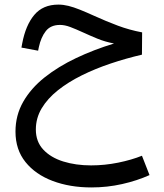

<svg xmlns="http://www.w3.org/2000/svg" viewBox="-20 -445 720 842"><path d="M236.1 -424.8Q168.2 -424.8 130.4 -379.6Q92.5 -334.5 77.4 -254.6L74 -236.3L147.2 -222.7L150.4 -238.5Q159.7 -281.7 180.9 -308.7Q202.1 -335.7 243.2 -335.7Q263.7 -335.7 287.8 -326.7Q312 -317.6 344.5 -302.7Q374 -289.1 407.3 -275.4Q440.7 -261.7 480 -254.2Q391.6 -227.3 313.5 -190.2Q235.4 -153.1 175.5 -105.5Q115.7 -57.9 81.8 1.3Q47.9 60.5 47.9 132.1Q47.9 211.2 91.8 265.7Q135.7 320.3 211.2 348.6Q286.6 377 380.9 377Q450 377 515.6 362.2Q581.3 347.4 635.7 322.8L602.5 238Q557.1 256.3 498.2 268.3Q439.2 280.3 379.4 280.3Q312.3 280.3 257.2 263.1Q202.1 245.8 169.7 210.9Q137.2 176 137.2 123Q137.2 73 162.8 30Q188.5 -12.9 233.8 -49Q279.1 -85 338.4 -114.4Q397.7 -143.8 465.2 -166.4Q532.7 -189 602.5 -205.3L603.3 -303Q547.6 -313.5 496.7 -332.5Q445.8 -351.6 391.6 -376.2Q357.2 -391.8 330 -402.7Q302.7 -413.6 280.2 -419.2Q257.6 -424.8 236.1 -424.8Z"/></svg>

Font: Estedad-FD-VF Thin
Style: Regular
Weight: 100
Designer: Amin Abedi
Version: Version 5.0